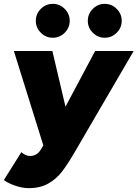

<svg xmlns="http://www.w3.org/2000/svg" viewBox="-30 -765 714 997"><path d="M-10 170 81 25Q90 34 102 39.5Q114 45 125 45Q163 45 183 10L195 -10L42 -500H242L310 -211L464 -500H664L362 18Q322 87 292.5 125.5Q263 164 221 188Q179 212 119 212Q86 212 48.5 199Q11 186 -10 170ZM156 -657Q156 -693 182 -719Q208 -745 244 -745Q280 -745 306 -719Q332 -693 332 -657Q332 -621 306 -595Q280 -569 244 -569Q208 -569 182 -595Q156 -621 156 -657ZM514 -745Q550 -745 576 -719Q602 -693 602 -657Q602 -621 576 -595Q550 -569 514 -569Q478 -569 452 -595Q426 -621 426 -657Q426 -693 452 -719Q478 -745 514 -745Z"/></svg>

Font: Oak Sans Black
Style: Italic
Weight: 900
Italic angle: -9.5°
Foundry: Erik Kennedy, Walven
Version: Version 1.000